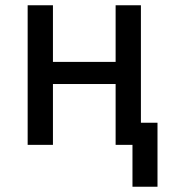

<svg xmlns="http://www.w3.org/2000/svg" viewBox="-20 -550 640 729"><path d="M483 159V0H419V-231H181V0H85V-530H181V-315H419V-530H515V-84H578V159Z"/></svg>

Font: Iosevka Curly Medium Extended
Style: Regular
Weight: 500
Width: 7
Monospace: yes
Designer: Belleve Invis
Foundry: Belleve Invis
Version: Version 11.1.0; ttfautohint (v1.8.3)